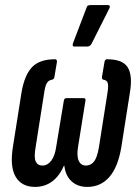

<svg xmlns="http://www.w3.org/2000/svg" viewBox="-20 -729 539 755"><path d="M118 6Q65 6 41.5 -34Q18 -74 31 -153L65 -368Q77 -435 106.5 -465.5Q136 -496 197 -496Q204 -496 204 -486L194 -427Q193 -418 186 -416Q172 -414 165 -403.5Q158 -393 154 -366L120 -150Q113 -110 120.5 -94Q128 -78 147 -78Q167 -78 181.5 -97Q196 -116 201 -152L231 -333Q233 -343 240 -343H309Q318 -343 316 -333L287 -152Q281 -116 289.5 -97Q298 -78 318 -78Q337 -78 349.5 -93.5Q362 -109 369 -150L403 -366Q407 -393 403.5 -403.5Q400 -414 385 -416Q380 -419 381 -427L391 -486Q393 -496 401 -496Q462 -496 482 -464.5Q502 -433 491 -366L457 -150Q444 -72 410 -33Q376 6 323 6Q286 6 262 -15.5Q238 -37 233 -77H231Q214 -37 185 -15.5Q156 6 118 6ZM272 -546Q267 -546 266 -550Q265 -554 267 -559L320 -698Q322 -705 326 -707Q330 -709 336 -709H405Q410 -709 411.5 -705Q413 -701 410 -696L340 -557Q334 -546 323 -546Z"/></svg>

Font: Sofia Sans Extra Condensed SemiBold
Style: Italic
Weight: 600
Italic angle: -9°
Designer: Botio Nikoltchev, Ani Petrova
Foundry: lettersoup
Version: Version 4.101